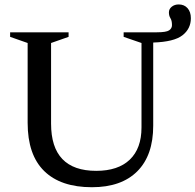

<svg xmlns="http://www.w3.org/2000/svg" viewBox="-20 -812 859 844"><path d="M736 -701.5Q736 -721.5 729.2 -732Q722.5 -742.5 722.5 -757.5Q722.5 -772.5 735 -782.5Q747.5 -792.5 765.5 -792.5Q790 -792.5 804.5 -776Q819 -759.5 819 -732Q819 -685.5 782 -656.8Q745 -628 653.5 -625V-259.5Q653.5 -129 583.5 -59Q513.5 11 384 11Q247 11 174.2 -60.2Q101.5 -131.5 101.5 -272V-623L24.5 -650V-670H281.5V-650L204.5 -623V-268.5Q204.5 -61 403 -61Q499 -61 550.5 -110.2Q602 -159.5 602 -251.5V-623L523.5 -650V-670H669Q710.5 -670 723.2 -678.5Q736 -687 736 -701.5Z"/></svg>

Font: Newsreader Text Medium
Style: Regular
Weight: 500
Designer: Hugues Gentile
Foundry: Production Type
Version: Version 1.001